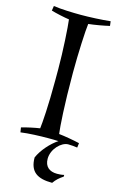

<svg xmlns="http://www.w3.org/2000/svg" viewBox="-132 -712 601 980"><g transform="rotate(15 168.5 -222.0)"><path d="M299 160C288 163 273 164 262 164C221 164 196 143 196 102C196 51 242 4 279 4C296 4 313 6 327 8L330 -16C301 -23 250 -32 220 -35C215 -72 207 -185 207 -355C207 -456 213 -582 218 -616C248 -619 299 -628 328 -635L325 -659C279 -654 215 -651 169 -651C129 -651 65 -653 25 -659L21 -634C43 -627 94 -616 117 -613C122 -576 130 -449 130 -355V-296C130 -158 123 -68 119 -38C96 -35 45 -24 23 -17L27 8C67 2 131 0 171 0C187 0 210 0 226 1C189 25 148 71 130 113C130 190 173 215 250 215C264 195 278 183 299 169Z"/></g></svg>

Font: Almendra
Style: Regular
Weight: 400
Designer: Ana Sanfelippo
Foundry: Ana Sanfelippo
Version: Version 1.003